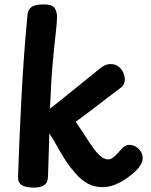

<svg xmlns="http://www.w3.org/2000/svg" viewBox="-20 -842 688 872"><path d="M105 -776Q107 -799 123.5 -810.5Q140 -822 179 -822Q217 -822 228 -805.5Q239 -789 239 -765Q239 -741 233 -690.5Q227 -640 219.5 -556.5Q212 -473 207 -349Q211 -352 228 -365Q245 -378 270 -398.5Q295 -419 324 -442Q353 -465 381.5 -488.5Q410 -512 433 -530Q446 -541 457.5 -546Q469 -551 482 -551Q500 -551 512.5 -543.5Q525 -536 532.5 -525Q540 -514 543.5 -502.5Q547 -491 547 -482Q547 -472 543.5 -462.5Q540 -453 529 -444Q515 -433 495.5 -418.5Q476 -404 453 -386.5Q430 -369 407 -351Q384 -333 362.5 -317.5Q341 -302 324 -289Q338 -269 355.5 -242Q373 -215 390 -189Q404 -168 417.5 -152Q431 -136 444.5 -127Q458 -118 471 -118Q486 -118 500.5 -132Q515 -146 529 -162Q537 -172 546.5 -178Q556 -184 567 -184Q583 -184 597 -175.5Q611 -167 619.5 -153.5Q628 -140 628 -125Q628 -109 619.5 -94.5Q611 -80 598 -67Q581 -50 556 -32.5Q531 -15 503 -3.5Q475 8 446 8Q408 8 379 -8Q350 -24 326 -51Q302 -78 279 -111Q254 -151 237.5 -181Q221 -211 204 -236Q203 -183 201 -133.5Q199 -84 198 -40Q197 -12 180.5 -1Q164 10 134 10Q97 10 79 -1Q61 -12 62 -40Q68 -222 78 -410.5Q88 -599 105 -776Z"/></svg>

Font: Playpen Sans SemiBold
Style: Regular
Weight: 600
Designer: Laura Meseguer, Veronika Burian, José Scaglione
Foundry: TypeTogether
Version: Version 1.001